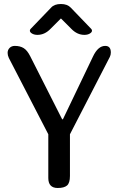

<svg xmlns="http://www.w3.org/2000/svg" viewBox="-20 -938 587 958"><path d="M284 -846 232 -794Q203 -764 167 -764Q151 -764 140 -770.5Q129 -777 129 -785Q129 -790 133 -794L235 -900Q251 -918 284 -918Q316 -918 333 -900L435 -794Q439 -790 439 -785Q439 -777 428 -770.5Q417 -764 401 -764Q365 -764 336 -794ZM268 0Q221 0 221 -50V-268L24 -649Q18 -662 18 -674Q18 -689 28 -699Q38 -709 54 -709Q80 -709 98 -698Q116 -687 131 -657L290 -343H294L444 -656Q469 -709 505 -709Q533 -709 533 -676Q533 -664 528 -654L329 -268V-60Q329 -25 314.5 -12.5Q300 0 268 0Z"/></svg>

Font: Marmelad
Style: Regular
Weight: 400
Designer: Manvel Shmavonyan
Foundry: Cyreal
Version: Version 1.001;PS 001.001;hotconv 1.0.88;makeotf.lib2.5.64775